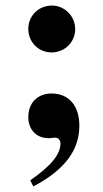

<svg xmlns="http://www.w3.org/2000/svg" viewBox="-20 -492 373 692"><path d="M100 180C216 119 266 47 266 -39C266 -110 229 -155 166 -155C116 -155 82 -122 82 -70C82 -24 112 6 155 6C165 6 172 4 179 4C190 4 198 13 198 25C198 64 164 106 89 158ZM251 -387C251 -434 213 -472 167 -472C119 -472 82 -435 82 -388C82 -340 119 -303 166 -303C213 -303 251 -340 251 -387Z"/></svg>

Font: XITS
Style: Bold
Weight: 700
Designer: MicroPress Inc., with final additions and corrections provided by Coen Hoffman, Elsevier (retired)
Version: Version 1.302